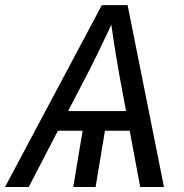

<svg xmlns="http://www.w3.org/2000/svg" viewBox="-47 -748 736 768"><path d="M379.4 -264.6 335.4 0H246.1L290 -264.6ZM-26.9 0 360.4 -727.5H463.4L608.9 0H513.7L432.6 -435.5Q425.3 -475.1 415.8 -533.7Q406.2 -592.3 393.1 -684.6H415Q373 -594.7 344.5 -536.1Q315.9 -477.5 293.9 -435.5L67.9 0ZM146 -225.1 159.2 -303.7H523.4L510.3 -225.1Z"/></svg>

Font: Inter 24pt
Style: Italic
Weight: 400
Italic angle: -9.3988°
Designer: Rasmus Andersson
Foundry: rsms
Version: Version 4.001;git-66647c0bb